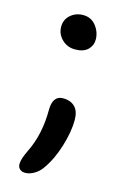

<svg xmlns="http://www.w3.org/2000/svg" viewBox="-107 -565 494 772"><g transform="rotate(15 140.0 -179.5)"><path d="M144 -374Q111.3 -374 89.1 -396Q66.9 -418 66.9 -448.2Q66.9 -478 88.6 -497.1Q110.4 -516.1 141.1 -516.1Q174.8 -516.1 194.8 -490.2Q214.8 -464.4 214.8 -433.1Q214.8 -408.7 197 -391.4Q179.2 -374 144 -374ZM79.1 157.2Q64.5 157.2 56.2 149.4Q47.9 141.6 47.9 127.9Q47.9 107.4 67.9 66.9Q106 -11.2 106 -112.8Q106 -141.6 116.9 -156.7Q127.9 -171.9 148.9 -171.9Q181.2 -171.9 199 -153.8Q216.8 -135.7 216.8 -99.1Q216.8 -50.8 198 10.7Q179.2 72.3 147.9 116.2Q135.3 134.8 116 146Q96.7 157.2 79.1 157.2Z"/></g></svg>

Font: Shantell Sans Irregular Bouncy
Style: Regular
Weight: 400
Designer: Stephen Nixon, Anya Danilova, Shantell Martin
Foundry: Arrow Type
Version: Version 1.006;[9816181b4]